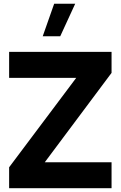

<svg xmlns="http://www.w3.org/2000/svg" viewBox="-20 -996 638 1016"><path d="M206.1 -804.2H298.8L377.9 -976.1H266.6ZM383.3 -584 28.3 -110.8V0H570.3V-137.2H216.8L570.3 -610.4V-721.7H28.3V-584Z"/></svg>

Font: Estedad ExtraBold
Style: Regular
Weight: 800
Designer: Amin Abedi
Version: Version 7.3